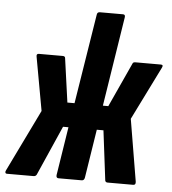

<svg xmlns="http://www.w3.org/2000/svg" viewBox="-74 -729 697 776"><g transform="rotate(5 274.0 -341.5)"><path d="M-17 0Q-23 0 -24 -4.5Q-25 -9 -22 -14L100 -265L61 -481Q58 -494 69 -494H166Q175 -494 176 -487L201 -308H230L288 -671Q289 -683 300 -683H394Q404 -683 402 -671L345 -308H367L449 -487Q451 -494 460 -494H564Q576 -494 569 -481L462 -265L504 -14Q506 0 495 0H391Q383 0 381 -7L356 -209H329L298 -12Q296 0 286 0H192Q182 0 183 -12L214 -209H192L103 -7Q99 0 91 0Z"/></g></svg>

Font: Sofia Sans Extra Condensed ExtraBold
Style: Italic
Weight: 800
Italic angle: -9°
Designer: Botio Nikoltchev, Ani Petrova
Foundry: lettersoup
Version: Version 4.101; ttfautohint (v1.8.4.7-5d5b)